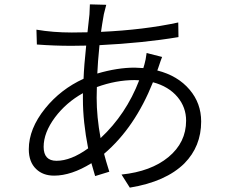

<svg xmlns="http://www.w3.org/2000/svg" viewBox="-20 -812 1040 880"><path d="M597 -445Q512 -445 424 -413L423 -364Q423 -276 441 -179Q558 -288 618 -444ZM723 -551Q718 -539 705 -500L701 -489Q795 -465 849 -401Q902 -339 902 -255Q902 -141 825 -63Q740 21 575 48L537 -12Q672 -26 752 -92Q833 -159 833 -259Q833 -320 794 -367Q753 -416 681 -435Q598 -227 457 -107Q464 -79 481 -25L416 -5L399 -64Q307 -7 228 -7Q177 -7 146 -37Q112 -69 112 -128Q112 -222 187 -315Q258 -403 363 -451Q365 -509 375 -603L308 -602Q229 -602 149 -608L147 -676Q223 -663 309 -663L381 -664L390 -746Q392 -780 392 -792L467 -790Q464 -780 456 -747Q447 -696 443 -666Q640 -675 797 -709L798 -642Q637 -615 436 -605Q428 -526 426 -475Q518 -502 597 -502L637 -500L642 -517Q648 -537 652 -569ZM360 -385Q283 -342 232 -274Q180 -204 180 -139Q180 -75 239 -75Q305 -75 384 -132Q360 -254 360 -358Z"/></svg>

Font: Source Han Sans CN Normal
Style: Regular
Weight: 350
Designer: Ryoko NISHIZUKA 西塚涼子 (kana, bopomofo & ideographs); Paul D. Hunt (Latin, Greek & Cyrillic); Sandoll Communications 산돌커뮤니
Foundry: Adobe
Version: Version 2.004;hotconv 1.0.118;makeotfexe 2.5.65603